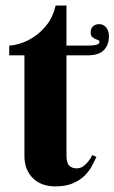

<svg xmlns="http://www.w3.org/2000/svg" viewBox="-20 -664 412 691"><path d="M219.2 -464.8V-104Q219.2 -78.1 229 -68.1Q238.8 -58.1 255.9 -58.1Q269 -58.1 279.3 -65.4Q289.6 -72.8 296.9 -82Q305.7 -92.3 312 -106L327.1 -99.1Q319.8 -83.5 309.8 -64.9Q299.8 -46.4 283.2 -30.5Q266.6 -14.6 241.5 -3.9Q216.3 6.8 178.2 6.8Q156.7 6.8 137 0.5Q117.2 -5.9 101.8 -19.5Q86.4 -33.2 77.1 -53.7Q67.9 -74.2 67.9 -103V-464.8H13.2V-500Q26.9 -500 51.3 -507.1Q75.7 -514.2 101.3 -530.8Q127 -547.4 148.9 -575.2Q170.9 -603 180.2 -644H219.2V-500H298.8Q337.9 -500 337.9 -513.2Q337.9 -518.1 333 -519.8Q328.1 -521.5 322 -524.2Q315.9 -526.9 311 -531.7Q306.2 -536.6 306.2 -547.9Q306.2 -561.5 314.7 -569.3Q323.2 -577.1 336.9 -577.1Q345.7 -577.1 352.3 -573.5Q358.9 -569.8 363.3 -563.7Q367.7 -557.6 369.9 -549.8Q372.1 -542 372.1 -534.2Q372.1 -502.4 353.8 -483.6Q335.4 -464.8 294.9 -464.8Z"/></svg>

Font: Berkshire Swash
Style: Regular
Weight: 400
Designer: Astigmatic (AOETI)
Foundry: Astigmatic (AOETI)
Version: Version 1.001